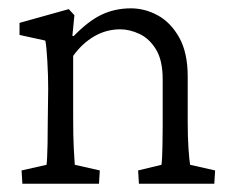

<svg xmlns="http://www.w3.org/2000/svg" viewBox="-20 -445 567 465"><path d="M34.2 0 32.2 -32.2 92.8 -45.9Q93.8 -54.7 94.2 -65.9Q94.7 -77.1 95.2 -97.7Q95.7 -118.2 95.7 -152.3L96.7 -229.5Q96.7 -261.7 94.7 -296.4Q92.8 -331.1 89.8 -346.7L27.3 -360.4V-389.6L146.5 -422.9L160.2 -408.2L155.3 -358.4L158.2 -357.4Q194.3 -394.5 226.6 -409.7Q258.8 -424.8 296.9 -424.8Q331.1 -424.8 362.3 -407.7Q393.6 -390.6 414.1 -354Q434.6 -317.4 434.6 -259.8V-149.4Q434.6 -113.3 436.5 -85Q438.5 -56.6 440.4 -45.9L501 -32.2L499 0H316.4L314.5 -32.2L371.1 -45.9Q372.1 -53.7 372.6 -64.5Q373 -75.2 373.5 -93.3Q374 -111.3 374 -140.6V-252.9Q374 -298.8 357.9 -325.2Q341.8 -351.6 317.9 -362.8Q293.9 -374 271.5 -374Q237.3 -374 208 -356.9Q178.7 -339.8 157.2 -309.6V-161.1Q157.2 -112.3 158.7 -85.4Q160.2 -58.6 161.1 -45.9L221.7 -32.2L219.7 0Z"/></svg>

Font: Crimson Pro ExtraLight Light
Style: Regular
Weight: 300
Version: Version 1.002